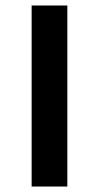

<svg xmlns="http://www.w3.org/2000/svg" viewBox="-20 -681 361 701"><path d="M95.5 0V-660.9H225.9V0Z"/></svg>

Font: Riot Sans AR Bold
Style: Regular
Weight: 400
Designer: Bonnie Shaver-Troup, Thomas Jockin
Foundry: Lexend
Version: Version 1.001